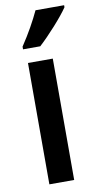

<svg xmlns="http://www.w3.org/2000/svg" viewBox="-88 -872 438 846"><g transform="rotate(-10 131.5 -449.0)"><path d="M263 -823V-832H135C114 -787 87 -738 51 -684V-672H128C172 -712 237 -784 263 -823ZM173 -66V-609H62V-66Z"/></g></svg>

Font: Noto Sans Malayalam UI ExtraCondensed SemiBold
Style: Regular
Weight: 600
Width: 2
Designer: Jelle Bosma - Monotype Design Team
Foundry: Monotype Imaging Inc.
Version: Version 2.104